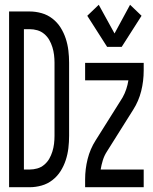

<svg xmlns="http://www.w3.org/2000/svg" viewBox="-20 -783 640 803"><path d="M18 0V-735H104Q129 -735 154 -728Q179 -721 199.5 -705Q220 -689 233.5 -667.5Q247 -646 255 -621.5Q263 -597 266 -571.5Q269 -546 269 -521V-215Q269 -189 266 -163.5Q263 -138 255 -113.5Q247 -89 233.5 -67.5Q220 -46 199.5 -30Q179 -14 154 -7Q129 0 104 0ZM104 -74Q120 -74 136 -78.5Q152 -83 165 -94Q178 -105 186 -119Q194 -133 199 -149Q204 -165 206 -181.5Q208 -198 208 -215V-521Q208 -537 206 -553.5Q204 -570 199 -586Q194 -602 186 -616Q178 -630 165 -641Q152 -652 136 -656.5Q120 -661 104 -661H80V-74ZM428 -587 345 -717 393 -763 459 -643 524 -763 572 -717 489 -587ZM336 0V-33Q336 -76 346.5 -118Q357 -160 380 -196L490 -371Q491 -372 491.5 -373.5Q492 -375 493 -376Q502 -392 508 -410Q514 -428 517 -447H336V-520H581V-488Q581 -444 570.5 -402Q560 -360 537 -324L427 -149Q416 -132 410 -112.5Q404 -93 401 -74H581V0Z"/></svg>

Font: Bmono
Style: Regular
Weight: 400
Monospace: yes
Designer: Belleve Invis
Foundry: Belleve Invis
Version: Version 11.2.2; ttfautohint (v1.8.2)